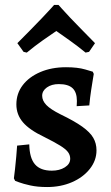

<svg xmlns="http://www.w3.org/2000/svg" viewBox="-20 -742 447 774"><path d="M170 12Q131 12 102 5.5Q73 -1 57 -7Q41 -13 41 -13L36 -23Q38 -36 40.5 -60Q43 -84 45.5 -110.5Q48 -137 49 -155L98 -160Q99 -105 121 -79.5Q143 -54 189 -54Q220 -54 241.5 -67.5Q263 -81 263 -102Q263 -117 254 -129Q245 -141 222.5 -155Q200 -169 158 -190Q99 -218 72.5 -249Q46 -280 46 -321Q46 -365 71.5 -398.5Q97 -432 142.5 -451.5Q188 -471 246 -471Q293 -471 323.5 -462Q354 -453 354 -453L358 -444Q358 -444 355 -426Q352 -408 347.5 -379Q343 -350 340 -317L289 -314Q289 -314 289.5 -321.5Q290 -329 290 -335Q290 -370 272.5 -386.5Q255 -403 217 -403Q188 -403 169 -389.5Q150 -376 150 -356Q150 -336 167 -318.5Q184 -301 224 -281Q280 -254 311.5 -231.5Q343 -209 356 -186.5Q369 -164 369 -136Q369 -95 342 -61Q315 -27 270 -7.5Q225 12 170 12ZM88 -530 75 -533 50 -568Q76 -594 102 -620.5Q128 -647 150 -670Q172 -693 185 -707.5Q198 -722 198 -722H216Q216 -722 229 -707.5Q242 -693 263.5 -670Q285 -647 311.5 -620.5Q338 -594 363 -568L339 -533L325 -530Q292 -557 259.5 -580Q227 -603 207 -617Q186 -603 154 -580.5Q122 -558 88 -530Z"/></svg>

Font: Alegreya SemiBold
Style: Regular
Weight: 600
Designer: Juan Pablo del Peral
Foundry: Huerta Tipografica
Version: Version 2.009